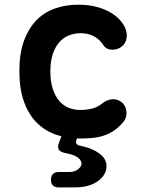

<svg xmlns="http://www.w3.org/2000/svg" viewBox="-20 -580 640 818"><path d="M62.5 -276.8Q62.5 -352.4 82.1 -406.1Q101.8 -459.7 135.3 -493.9Q168.8 -528 214.5 -544Q260.2 -560 312.3 -560Q355.2 -560 389 -551.4Q422.9 -542.8 448.2 -528.3Q473.5 -513.8 489.9 -495.9Q506.2 -478.1 513.8 -459.6Q525 -432.4 517.3 -408.7Q509.6 -385.1 487 -374.4Q469.7 -366.2 450.2 -368.8Q430.7 -371.5 420.3 -387.9Q405.8 -411.2 381.2 -424.8Q356.7 -438.5 323.2 -438.5Q297.7 -438.5 274.4 -429.6Q251 -420.8 233.4 -401Q215.7 -381.2 205.1 -350.2Q194.5 -319.3 194.5 -275.5Q194.5 -233.5 204.6 -202.3Q214.6 -171.1 231.6 -151Q248.5 -130.9 271.5 -121.2Q294.5 -111.5 320.1 -111.5Q347.5 -111.5 371.6 -117.3Q395.8 -123.1 415.7 -139.5Q433.3 -154.3 455.7 -157Q478.1 -159.7 497.9 -145Q506.7 -138.3 512 -128Q517.2 -117.7 518.6 -105.9Q520 -94.1 516.8 -81.9Q513.5 -69.6 504.9 -59.7Q485.6 -36.7 464.8 -23Q444 -9.3 421.1 -1.9Q398.1 5.6 372.9 7.8Q347.8 10 320.9 10Q263.8 10 216.4 -7Q169 -24 134.9 -58.9Q100.9 -93.7 81.7 -148.1Q62.5 -202.4 62.5 -276.8ZM230 218.4Q213.9 218.4 205.5 210.2Q197.1 201.9 197.1 185.8Q197.1 169.7 205.5 161.3Q213.9 152.9 230 152.9H274.1Q298.2 152.9 312.7 141.1Q327.3 129.2 327.3 116.9Q326.3 96.4 297.2 82.7Q282.2 76.4 261.6 72.7Q237.4 68.3 230.5 57.6Q223.7 46.9 232.1 25.4L249.6 -19H317.8L305.9 15.3Q302.2 25.7 305.9 32.3Q309.6 38.8 321.7 40.8Q340.1 44.8 358.5 50.8Q389.3 61.5 411.5 80.6Q433.6 99.6 433.6 129.1Q433.6 165.2 396.8 191.8Q359.9 218.4 299.6 218.4Z"/></svg>

Font: Maple Mono
Style: Regular
Weight: 400
Monospace: yes
Designer: subframe7536
Version: Version 7.300